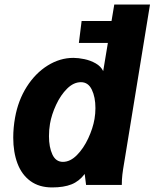

<svg xmlns="http://www.w3.org/2000/svg" viewBox="-20 -810 677 841"><path d="M38 -207Q38 -250.5 46 -295Q59.5 -370.5 97.2 -430Q135 -489.5 188.8 -523Q242.5 -556.5 301.5 -556.5Q323 -556.5 349.5 -551Q376 -545.5 399 -532.5Q422 -519.5 432 -498.5L452.5 -622H325.5L337.5 -718H468.5L480.5 -790H637L527 -116L524 -98Q518.5 -66.5 516 -45.2Q513.5 -24 513.5 0H357L351 -48Q327 -16 293.2 -2.5Q259.5 11 208 11Q151.5 11 113.2 -17Q75 -45 56.5 -94.2Q38 -143.5 38 -207ZM394 -289Q398 -313 398 -336.5Q398 -384.5 382.2 -417.2Q366.5 -450 334.5 -450Q302.5 -450 274 -421.8Q245.5 -393.5 225.8 -351Q206 -308.5 199 -268Q194.5 -242 194.5 -213.5Q194.5 -165.5 209.5 -133.2Q224.5 -101 255.5 -101Q287.5 -101 316.8 -130.5Q346 -160 366.5 -204Q387 -248 394 -289Z"/></svg>

Font: JuliaMono Black
Style: Italic
Weight: 900
Italic angle: -9°
Monospace: yes
Designer: cormullion
Foundry: corm
Version: Version 0.057; ttfautohint (v1.8.4)